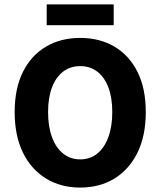

<svg xmlns="http://www.w3.org/2000/svg" viewBox="-20 -835 724 867"><path d="M342 12Q254.2 12 187.6 -28.9Q120.9 -69.9 83.5 -146.1Q46.2 -222.3 46.2 -328.9Q46.2 -435.4 83.5 -510.2Q120.9 -584.9 187.6 -624.3Q254.2 -663.8 342 -663.8Q430.3 -663.8 497 -624.3Q563.6 -584.9 601 -510.2Q638.3 -435.4 638.3 -328.9Q638.3 -222.3 601 -146.1Q563.6 -69.9 497 -28.9Q430.3 12 342 12ZM342 -115.3Q386.8 -115.3 419.2 -141.5Q451.7 -167.6 469.3 -215.7Q487 -263.7 487 -328.9Q487 -394 469.3 -440.4Q451.7 -486.7 419.2 -511.6Q386.8 -536.4 342 -536.4Q297.8 -536.4 265.1 -511.6Q232.4 -486.7 214.8 -440.4Q197.1 -394 197.1 -328.9Q197.1 -263.7 214.8 -215.7Q232.4 -167.6 265.1 -141.5Q297.8 -115.3 342 -115.3ZM190.8 -721.3V-815.2H493.4V-721.3Z"/></svg>

Font: Source Sans 3 Variable
Style: Regular
Weight: 200
Designer: Paul D. Hunt
Foundry: Adobe Systems Incorporated
Version: Version 3.026